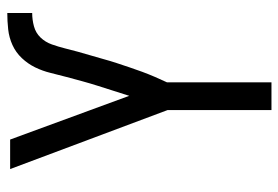

<svg xmlns="http://www.w3.org/2000/svg" viewBox="-142 -642 783 540"><g transform="rotate(-90 250.0 -371.5)"><path d="M211 0V-292L45 -735H128L251 -400Q258 -422 265 -444Q272 -466 279 -488Q286 -510 292 -532Q298 -554 304 -576.5Q310 -599 315.5 -621.5Q321 -644 331 -664.5Q341 -685 357 -702Q373 -719 394 -728.5Q415 -738 438 -740.5Q461 -743 484 -743V-673Q465 -673 446.5 -668Q428 -663 415 -649.5Q402 -636 395.5 -617.5Q389 -599 384.5 -581Q380 -563 375 -544.5Q370 -526 364.5 -508Q359 -490 354 -471.5Q349 -453 343 -435Q337 -417 331 -399Q325 -381 318.5 -363.5Q312 -346 304.5 -328.5Q297 -311 289 -294V0Z"/></g></svg>

Font: Iosevka Algr
Style: Regular
Weight: 400
Monospace: yes
Designer: Belleve Invis
Foundry: Belleve Invis
Version: Version 26.0.2; ttfautohint (v1.8.3)